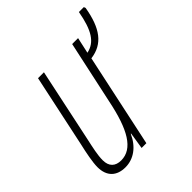

<svg xmlns="http://www.w3.org/2000/svg" viewBox="-176 -711 827 827"><g transform="rotate(-45 237.0 -297.5)"><path d="M110 10C161 10 204 -22 228 -76H230L218 0H247L338 -426C416 -436 456 -491 474 -597L471 -605H441C424 -510 396 -466 343 -455L359 -528H323L261 -241C232 -98 189 -24 118 -24C83 -24 62 -43 62 -81C62 -113 71 -151 79 -188L151 -528H115L44 -194C35 -155 25 -106 25 -76C25 -19 58 10 110 10Z"/></g></svg>

Font: Noto Sans ExtraCondensed ExtraLight
Style: Italic
Weight: 200
Width: 2
Italic angle: -12°
Designer: Monotype Design Team
Foundry: Monotype Imaging Inc.
Version: Version 2.013